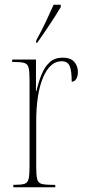

<svg xmlns="http://www.w3.org/2000/svg" viewBox="-20 -786 358 806"><path d="M36 0V-10H37Q68 -10 82 -14Q96 -18 100 -34.5Q104 -51 104 -86V-450Q104 -486 100 -502Q96 -518 81 -522Q66 -526 34 -526H31V-536H131V-404H133Q142 -443 155 -474.5Q168 -506 189 -525Q210 -544 243 -544Q276 -544 291.5 -526.5Q307 -509 307 -484Q307 -466 300 -454.5Q293 -443 281 -443Q281 -491 272 -510Q263 -529 239 -529Q190 -529 161 -461Q132 -393 132 -274V-86Q132 -51 136 -34.5Q140 -18 155 -14Q170 -10 201 -10H212V0ZM132 -616Q156 -660 173 -696Q190 -732 205 -766H235V-756Q225 -739 208 -712.5Q191 -686 172 -658Q153 -630 136 -606H132Z"/></svg>

Font: Noto Serif Display ExtraCondensed Thin
Style: Regular
Weight: 100
Width: 2
Designer: Monotype Design Team
Foundry: Monotype Imaging Inc.
Version: Version 2.009